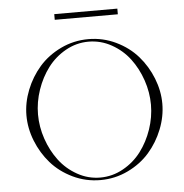

<svg xmlns="http://www.w3.org/2000/svg" viewBox="-54 -830 850 888"><g transform="rotate(-5 370.5 -386.5)"><path d="M230.5 -752V-778.3H523.4V-752ZM377 -6.8Q433.6 -6.8 483.6 -34.7Q533.7 -62.5 567.4 -107.2Q601.1 -151.9 620.4 -208.3Q639.6 -264.6 639.6 -322.3Q639.6 -379.9 620.4 -436.3Q601.1 -492.7 567.4 -537.4Q533.7 -582 483.6 -609.9Q433.6 -637.7 377 -637.7Q320.8 -637.7 271 -609.9Q221.2 -582 187.5 -537.4Q153.8 -492.7 134.5 -436.3Q115.2 -379.9 115.2 -322.3Q115.2 -264.6 134.5 -208.3Q153.8 -151.9 187.5 -107.2Q221.2 -62.5 271 -34.7Q320.8 -6.8 377 -6.8ZM84.7 -204.1Q61.5 -262.7 61.5 -322.3Q61.5 -381.8 84.7 -440.4Q107.9 -499 148.4 -545.4Q189 -591.8 249 -620.6Q309.1 -649.4 377 -649.4Q444.8 -649.4 504.9 -620.6Q564.9 -591.8 605.5 -545.4Q646 -499 669.2 -440.4Q692.4 -381.8 692.4 -322.3Q692.4 -262.7 669.2 -204.1Q646 -145.5 605.5 -99.1Q564.9 -52.7 504.9 -23.9Q444.8 4.9 377 4.9Q309.1 4.9 249 -23.9Q189 -52.7 148.4 -99.1Q107.9 -145.5 84.7 -204.1Z"/></g></svg>

Font: Elaris
Style: Regular
Weight: 500
Version: Version 1.0